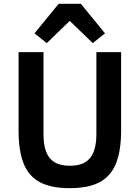

<svg xmlns="http://www.w3.org/2000/svg" viewBox="-20 -970 729 1002"><path d="M77 -698H207V-269Q207 -215 220.5 -178.5Q234 -142 264.5 -123.5Q295 -105 345 -105Q395 -105 425 -123.5Q455 -142 469 -178.5Q483 -215 483 -269V-698H612V-286Q612 -184 585.5 -117.5Q559 -51 500.5 -19.5Q442 12 344 12Q246 12 187.5 -19.5Q129 -51 103 -117.5Q77 -184 77 -286ZM286 -950H402L528 -796L464 -745L344 -861L224 -745L160 -796Z"/></svg>

Font: IBM Plex Sans SemiBold
Style: Regular
Weight: 600
Designer: Mike Abbink, Paul van der Laan, Pieter van Rosmalen
Foundry: Bold Monday
Version: Version 3.201